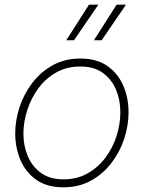

<svg xmlns="http://www.w3.org/2000/svg" viewBox="-20 -790 614 820"><path d="M251 10Q180 10 134.5 -22.5Q89 -55 67 -107.5Q45 -160 45 -220Q45 -276 63.5 -332.5Q82 -389 118 -436Q154 -483 205.5 -511.5Q257 -540 323 -540Q394 -540 439.5 -507.5Q485 -475 507 -423Q529 -371 529 -310Q529 -254 510.5 -197.5Q492 -141 456 -94Q420 -47 368.5 -18.5Q317 10 251 10ZM251 -24Q309 -24 354 -49.5Q399 -75 430.5 -117Q462 -159 478 -210Q494 -261 494 -311Q494 -363 475.5 -407Q457 -451 419.5 -478.5Q382 -506 323 -506Q265 -506 220 -480.5Q175 -455 144 -413Q113 -371 96.5 -320Q80 -269 80 -219Q80 -168 98.5 -123.5Q117 -79 155 -51.5Q193 -24 251 -24ZM400 -770 296 -618H263L360 -770ZM518 -770 414 -618H381L478 -770Z"/></svg>

Font: Be Vietnam Pro Variable Thin
Style: Italic
Weight: 100
Italic angle: -12°
Designer: Lam Bao, Tony Le, Vietanh Nguyen
Foundry: Yellow Type Foundry
Version: Version 1.002